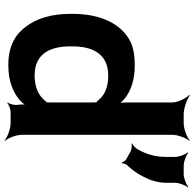

<svg xmlns="http://www.w3.org/2000/svg" viewBox="-25 -791 842 832"><g transform="rotate(90 396.0 -375.0)"><path d="M424 13 426 15C432 8 454 0 466 0H514C538 0 575 14 588 26L590 24C578 11 564 -26 564 -50V-700C564 -724 578 -761 590 -774L588 -776C575 -764 538 -750 514 -750H474C450 -750 410 -764 394 -776L391 -774C406 -761 424 -724 424 -700V-502C424 -489 426 -472 430 -464L434 -465C430 -474 415 -488 404 -497C370 -522 325 -538 264 -538C223 -538 186 -532 160 -519C81 -479 40 -387 40 -268V-258C40 -179 60 -112 95 -67C126 -24 175 10 262 10C330 10 376 -9 411 -37C423 -47 437 -63 440 -73L436 -74C432 -65 432 -46 434 -32C437 -19 431 5 424 13ZM424 -356V-172C424 -170 423 -156 424 -155L428 -159C427 -160 418 -152 417 -150C396 -123 361 -104 307 -104C208 -104 181 -178 181 -258V-268C181 -348 208 -423 308 -423C362 -423 396 -405 417 -377C418 -376 427 -368 428 -369L424 -373C423 -372 424 -358 424 -356ZM636 -520 670 -501C676 -498 683 -487 684 -482L688 -483C687 -488 691 -500 696 -505C715 -525 733 -549 746 -576C760 -603 772 -636 772 -674V-712C772 -730 783 -758 792 -768L790 -770C780 -761 752 -750 734 -750H698C680 -750 652 -761 642 -770L640 -768C649 -758 660 -730 660 -712V-674C660 -623 646 -585 628 -552C623 -542 609 -530 602 -527V-524C609 -526 626 -525 636 -520Z"/></g></svg>

Font: Asimov
Style: EdgeWide
Weight: 500
Designer: Google
Version: Version 2.000980: 2014